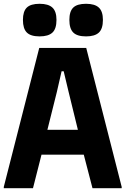

<svg xmlns="http://www.w3.org/2000/svg" viewBox="-21 -993 662 1013"><path d="M-1 -7 186 -740H434L621 -7V0H467L421 -177H198L153 0H-1ZM390 -308 341 -508 315 -617H304L279 -508L229 -308ZM188 -801Q141 -801 120.5 -821.5Q100 -842 100 -888Q100 -933 120.5 -953Q141 -973 188 -973Q234 -973 255.5 -953Q277 -933 277 -888Q277 -841 255.5 -821Q234 -801 188 -801ZM433 -801Q386 -801 365.5 -821.5Q345 -842 345 -888Q345 -933 365.5 -953Q386 -973 433 -973Q479 -973 500.5 -953Q522 -933 522 -888Q522 -841 500.5 -821Q479 -801 433 -801Z"/></svg>

Font: Encode Sans Compressed
Style: ExtraBold
Weight: 800
Designer: Pablo Impallari, Andres Torresi
Foundry: Pablo Impallari, Andres Torresi
Version: Version 1.000; ttfautohint (v1.00) -l 8 -r 50 -G 200 -x 14 -